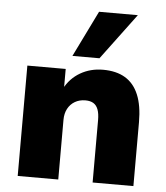

<svg xmlns="http://www.w3.org/2000/svg" viewBox="-54 -815 744 863"><g transform="rotate(5 318.0 -383.5)"><path d="M58 0V-498H231V-408H226Q251 -456 296.5 -482.5Q342 -509 399 -509Q459 -509 499 -485Q539 -461 559.5 -412Q580 -363 580 -288V0H396V-281Q396 -311 389 -329.5Q382 -348 368 -356.5Q354 -365 332 -365Q305 -365 284.5 -353Q264 -341 252.5 -319.5Q241 -298 241 -269V0ZM256 -559 358 -767H533L378 -559Z"/></g></svg>

Font: Nunito Sans 10pt Black
Style: Regular
Weight: 900
Designer: Vernon Adams
Foundry: Vernon Adams
Version: Version 3.101;gftools[0.9.27]